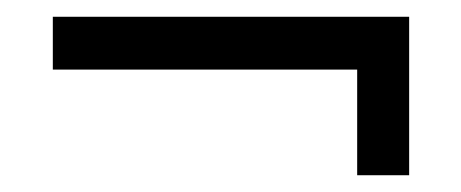

<svg xmlns="http://www.w3.org/2000/svg" viewBox="-20 -407 550 229"><path d="M43 -387H468V-198H406V-324H43Z"/></svg>

Font: PTSerif
Style: Regular
Weight: 400
Designer: A.Korolkova, O.Umpeleva, V.Yefimov
Foundry: ParaType Ltd
Version: Version 1.000W OFL; ttfautohint (v1.2) -l 8 -r 50 -G 200 -x 